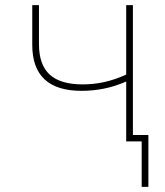

<svg xmlns="http://www.w3.org/2000/svg" viewBox="-20 -548 640 744"><path d="M469 0V-232Q425 -213 382.5 -204.5Q340 -196 296 -196Q105 -196 105 -374V-528H131V-377Q131 -297 172.5 -259Q214 -221 300 -221Q343 -221 384 -230Q425 -239 469 -259V-528H495V-25H555V176H529V0Z"/></svg>

Font: Noto Sans Mono Thin
Style: Regular
Weight: 100
Designer: Monotype Design Team
Foundry: Monotype Imaging Inc.
Version: Version 2.014